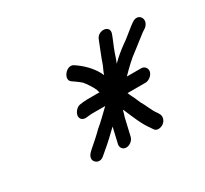

<svg xmlns="http://www.w3.org/2000/svg" viewBox="-78 -585 573 536"><g transform="rotate(-30 208.0 -317.0)"><path d="M194.2 -159C205.2 -159 216.8 -168.2 219.3 -179L231.6 -232C232.5 -236 233.9 -240.7 235.8 -246L237.9 -255L240.2 -252C251.8 -225.3 263.4 -194.5 280.7 -172C284.5 -166 287.2 -159 297.7 -159C309.4 -159 320.5 -167 323.2 -178.5C325.5 -188.5 320.8 -194.2 317.2 -200C307 -213.2 300.2 -233.7 291.3 -248L286 -260C283.1 -268.5 276 -279.4 272.7 -289H330.7C341.5 -289 353.9 -298.5 356.5 -309.5C359 -320.5 351 -330 340.2 -330H294.2C311.3 -347.5 331.3 -367.1 349.7 -380C361.5 -388.6 382.6 -406.1 394.8 -415L405.4 -422C428.2 -440.5 409.2 -470.6 384.6 -453L375 -446C363.5 -437.5 343.3 -419.5 331.1 -412C316.2 -401.1 301.6 -389.3 287.6 -375C289.3 -379.7 291 -384 292.6 -388L298.7 -406C304 -420.9 312.7 -439.6 317.8 -454C326.9 -479.6 286.6 -484 277.7 -458C269.7 -436.4 260.2 -415.7 252.7 -393C250.3 -385.9 243.4 -374.1 241.3 -365C230.6 -389.5 212 -409.4 191.1 -425L182.5 -431C162.5 -444.2 134.6 -408.4 153.4 -396L162 -390C167.8 -386 173.5 -381.7 179 -377C186.7 -368.6 199.1 -349.6 203.3 -339C203.8 -335.7 204.8 -332.7 206.2 -330H167.2C159.4 -330 151.1 -329 143.7 -328C126.4 -326.1 112.5 -301.8 125.2 -291C133.5 -283.9 144.8 -289 157.7 -289H200.7C183.7 -273 167.9 -256.6 151.1 -243C143.4 -234.9 119.1 -212.9 110.6 -206C104.3 -200.2 95.8 -194.1 93.6 -184.5C90 -169.1 109.7 -156.1 125.5 -171C138.6 -181.6 164.4 -204 177.1 -217L189.9 -229L178.3 -179C175.8 -168.2 183.2 -159 194.2 -159Z"/></g></svg>

Font: HoneyBee
Style: SeLitIt
Weight: 300
Foundry: Cannot Into Space Fonts
Version: Version 0.89